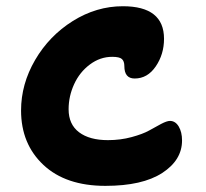

<svg xmlns="http://www.w3.org/2000/svg" viewBox="-20 -651 663 619"><path d="M319.8 -51.8Q191.9 -51.8 119.9 -119.4Q47.9 -187 47.9 -294.9Q47.9 -379.9 93.3 -457.8Q138.7 -535.6 214.8 -583.3Q291 -630.9 376 -630.9Q508.8 -630.9 508.8 -525.9Q508.8 -476.1 482.2 -437Q455.6 -397.9 414.1 -397.9Q380.9 -397.9 380.9 -438Q380.9 -453.6 373 -460.7Q365.2 -467.8 341.8 -467.8Q302.7 -467.8 269.8 -443.1Q236.8 -418.5 219 -379.6Q201.2 -340.8 201.2 -298.8Q201.2 -250 234.9 -224.6Q268.6 -199.2 328.1 -199.2Q368.2 -199.2 404.3 -209Q440.4 -218.8 460.7 -230.2Q481 -241.7 499.5 -251.5Q518.1 -261.2 527.8 -261.2Q545.4 -261.2 556.2 -243.2Q566.9 -225.1 566.9 -198.2Q566.9 -134.8 502.9 -93.3Q439 -51.8 319.8 -51.8Z"/></svg>

Font: Shantell Sans Irregular
Style: Bold
Weight: 700
Designer: Stephen Nixon, Anya Danilova, Shantell Martin
Foundry: Arrow Type
Version: Version 1.006;[9816181b4]